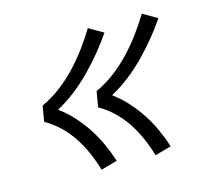

<svg xmlns="http://www.w3.org/2000/svg" viewBox="-80 -691 760 694"><g transform="rotate(-15 300.0 -343.5)"><path d="M421 -90Q411 -124 397 -156Q383 -188 364 -217Q345 -246 320 -270Q295 -294 265 -311L275 -369Q312 -386 345 -411Q378 -436 406.5 -466Q435 -496 459.5 -529Q484 -562 505 -597L559 -566Q536 -532 510 -500.5Q484 -469 455 -439.5Q426 -410 393 -384.5Q360 -359 325 -340Q354 -319 378 -292.5Q402 -266 421.5 -236.5Q441 -207 456 -174Q471 -141 482 -107ZM219 -90Q209 -124 195 -156Q181 -188 162 -217Q143 -246 118 -270Q93 -294 63 -311L73 -369Q110 -386 143 -411Q176 -436 204.5 -466Q233 -496 257.5 -529Q282 -562 303 -597L357 -566Q334 -532 308 -500.5Q282 -469 253 -439.5Q224 -410 191 -384.5Q158 -359 123 -340Q152 -319 176 -292.5Q200 -266 219.5 -236.5Q239 -207 254 -174Q269 -141 280 -107Z"/></g></svg>

Font: Iosevka Etoile Light
Style: Italic
Weight: 300
Italic angle: -9°
Designer: Belleve Invis
Foundry: Belleve Invis
Version: Version 22.1.2; ttfautohint (v1.8.4)